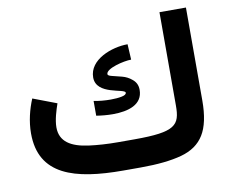

<svg xmlns="http://www.w3.org/2000/svg" viewBox="-76 -778 1055 875"><g transform="rotate(-10 452.0 -341.0)"><path d="M427.2 -131.3C376.5 -131.3 331.1 -134.3 291 -139.6C210.4 -150.4 160.2 -180.2 160.2 -246.6C160.2 -281.7 173.8 -324.2 184.1 -354L74.7 -395.5C55.7 -350.1 41.5 -295.4 41.5 -239.3C41.5 -46.4 201.2 0 427.2 0H507.8C585.4 0 648.4 -6.8 696.8 -20C745.1 -33.2 780.3 -57.6 802.7 -94.2C825.2 -130.4 836.4 -183.1 836.4 -252V-682.1H713.9V-250.5C713.9 -159.2 691.9 -131.3 501.5 -131.3ZM348.1 -267.6C372.1 -263.7 399.4 -261.2 424.8 -261.2C496.6 -261.2 563.5 -281.2 563.5 -349.6C563.5 -372.6 554.2 -388.2 539.1 -399.9C526.9 -410.2 512.2 -418 495.1 -422.4C478 -426.8 462.9 -430.7 450.2 -433.6C437.5 -436.5 431.2 -440.4 431.2 -445.3C431.2 -471.7 515.1 -491.7 549.3 -491.7L545.4 -563.5C472.2 -563.5 364.7 -524.4 364.7 -441.4C364.7 -358.9 499 -367.7 499 -347.7C499 -340.8 491.7 -335.9 477.5 -333C463.4 -330.1 446.3 -328.6 426.8 -328.6C398.4 -328.6 372.1 -331.1 348.1 -335.9Z"/></g></svg>

Font: Vazirmatn
Style: Bold
Weight: 700
Designer: Saber Rastikerdar
Foundry: Saber Rastikerdar
Version: Version 33.003